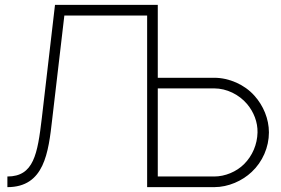

<svg xmlns="http://www.w3.org/2000/svg" viewBox="-20 -770 1158 790"><path d="M1027.1 -376C986.5 -421.9 922.9 -450 861.5 -450H629.2V-750H206.3L152.1 -284.4C134.4 -135.4 118.8 -43.8 10.4 -43.8V0C162.5 0 179.2 -141.7 194.8 -279.2L244.8 -706.2H585.4V0H861.5C919.8 0 977.1 -26 1015.6 -62.5C1060.4 -104.2 1086.5 -164.6 1086.5 -225C1086.5 -281.2 1063.5 -335.4 1027.1 -376ZM984.4 -94.8C953.1 -63.5 906.3 -43.8 861.5 -43.8H629.2V-406.3H861.5C912.5 -406.3 963.5 -381.2 996.9 -341.7C1024 -309.4 1040.6 -267.7 1039.6 -225C1038.5 -176 1018.8 -129.2 984.4 -94.8Z"/></svg>

Font: Manrope Thin
Style: Regular
Weight: 100
Width: 4
Designer: Michael Sharanda
Foundry: Michael Sharanda
Version: Version 2.000;PS 002.000;hotconv 1.0.88;makeotf.lib2.5.64775